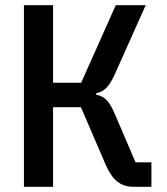

<svg xmlns="http://www.w3.org/2000/svg" viewBox="-20 -718 640 738"><path d="M72 0H184V-306H291L387 -83C414 -23 445 0 494 0H562V-94H501L423 -276C400 -331 383 -347 350 -354V-360C379 -365 399 -383 422 -434L540 -698H425L292 -400H184V-698H72Z"/></svg>

Font: IBM Mono Medium
Style: Regular
Weight: 500
Monospace: yes
Designer: Mike Abbink, Paul van der Laan, Pieter van Rosmalen
Foundry: Bold Monday
Version: Version 2.3